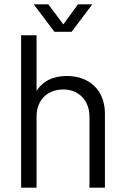

<svg xmlns="http://www.w3.org/2000/svg" viewBox="-20 -862 580 882"><path d="M309 -716 404 -842H338L271 -750L202 -842H135L230 -716ZM287 -513C226 -513 177 -491 148 -444V-700H77V0H148V-328C148 -401 197 -451 271 -451C342 -451 391 -400 391 -326V0H462V-340C462 -445 393 -513 287 -513Z"/></svg>

Font: Arthouse Owned
Style: Regular
Weight: 400
Designer: Jeremy Tribby
Foundry: Tribby Type
Version: Version 1.000;PS 001.000;hotconv 1.0.88;makeotf.lib2.5.64775